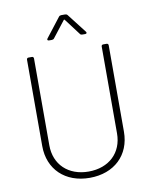

<svg xmlns="http://www.w3.org/2000/svg" viewBox="-97 -972 853 1053"><g transform="rotate(-10 329.5 -445.0)"><path d="M227 -773H243C248 -773 253 -775 256 -779L326 -869C328 -872 331 -871 332 -869L400 -779C403 -774 408 -773 413 -773H429C437 -773 440 -779 435 -785L352 -892C349 -896 344 -898 339 -898H317C312 -898 307 -896 304 -892L221 -785C216 -779 219 -773 227 -773ZM317 8C454 8 545 -79 545 -209V-690C545 -696 541 -700 535 -700H516C510 -700 506 -696 506 -690V-206C506 -99 431 -27 317 -27C204 -27 129 -99 129 -206V-690C129 -696 125 -700 119 -700H100C94 -700 90 -696 90 -690V-209C90 -79 181 8 317 8Z"/></g></svg>

Font: Barlow ExtraLight
Style: Regular
Weight: 275
Designer: Jeremy Tribby
Foundry: Tribby Type
Version: Version 1.422;hotconv 1.0.109;makeotfexe 2.5.65596